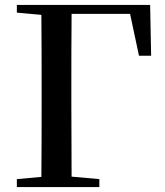

<svg xmlns="http://www.w3.org/2000/svg" viewBox="-20 -755 666 775"><path d="M48 -704 147 -695C148 -595 148 -495 148 -393V-336C148 -240 148 -140 147 -41L48 -32V0H381V-32L269 -42L268 -336V-393C268 -496 268 -598 269 -699H505L541 -530H590L586 -735H48Z"/></svg>

Font: Noto Serif CJK JP SemiBold
Style: Regular
Weight: 600
Designer: Ryoko NISHIZUKA 西塚涼子 (kana & ideographs); Frank Grießhammer (Latin, Greek & Cyrillic); Wenlong ZHANG 张文龙 (bopomofo); San
Foundry: Adobe
Version: Version 2.001;hotconv 1.1.0;makeotfexe 2.6.0